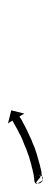

<svg xmlns="http://www.w3.org/2000/svg" viewBox="140 -292 126 469"><g transform="rotate(-90 202.5 -58.0)"><path d="M-7 -18Q-1 -13 -5 -18Q-9 -23 -11.5 -29.5Q-14 -36 -2 -37Q-2 -37 -2 -37Q-2 -37 -2 -37Q-3 -37 -3 -37Q-3 -37 -3 -37Q-1 -37 1 -37Q1 -37 1 -37Q1 -37 1 -37Q1 -37 1 -37Q1 -37 1 -37Q4 -38 8 -38Q8 -38 8 -38Q8 -38 8 -38Q8 -38 8 -38Q8 -38 8 -38Q12 -39 17 -40Q17 -40 17 -40Q17 -40 17 -40Q17 -40 17 -40Q17 -40 17 -40Q23 -41 29 -43Q29 -43 29 -43Q29 -43 29 -43Q29 -43 29 -43Q29 -43 29 -43Q35 -44 41 -46Q41 -46 41 -46Q41 -46 41 -46Q41 -46 41 -46Q41 -46 41 -46Q48 -48 55 -50Q55 -50 55 -50Q55 -50 55 -50Q55 -50 55 -50Q55 -50 55 -50Q62 -53 69 -55Q69 -55 69 -55Q69 -55 69 -55Q69 -55 69 -55Q69 -55 69 -55Q76 -58 83 -61Q83 -61 83 -61Q83 -61 83 -61Q83 -61 83 -61Q83 -61 83 -61Q90 -64 96 -66Q96 -66 96 -66Q96 -66 96 -66Q96 -66 96 -66Q96 -66 96 -66Q102 -69 109 -72Q109 -72 109 -72Q109 -72 109 -72Q109 -72 108.5 -72Q108 -72 108 -72Q114 -75 120 -78Q120 -78 120 -78Q120 -78 120 -78Q120 -78 120 -78Q120 -78 120 -78Q124 -80 129 -83Q129 -83 129 -83Q129 -83 129 -83Q129 -83 129 -83Q129 -83 129 -83Q133 -85 136 -87Q138 -88 140 -89Q141 -90 142 -90L135 -101L167 -93L159 -61L152 -73Q151 -72 150 -72Q148 -71 146 -69Q142 -67 138 -65Q138 -65 138 -65Q138 -65 138 -65Q138 -65 138 -65Q138 -65 138 -65Q134 -63 129 -60Q129 -60 129 -60Q129 -60 129 -60Q129 -60 129 -60Q129 -60 129 -60Q123 -57 117 -54Q117 -54 117 -54Q117 -54 117 -54Q117 -54 117 -54Q117 -54 117 -54Q111 -51 104 -48Q104 -48 104 -48Q104 -48 104 -48Q104 -48 104 -48Q104 -48 104 -48Q98 -45 91 -42Q91 -42 90.5 -42Q90 -42 90 -42Q90 -42 90 -42Q90 -42 90 -42Q83 -39 76 -36Q76 -36 76 -36Q76 -36 76 -36Q76 -36 76 -36Q76 -36 76 -36Q69 -34 61 -31Q61 -31 61 -31Q61 -31 61 -31Q61 -31 61 -31Q61 -31 61 -31Q54 -29 47 -27Q47 -27 47 -27Q47 -27 47 -27Q47 -27 47 -27Q47 -27 47 -27Q40 -25 33 -23Q33 -23 33 -23Q33 -23 33 -23Q33 -23 33 -23Q33 -23 33 -23Q27 -22 21 -20Q21 -20 21 -20Q21 -20 21 -20Q21 -20 21 -20Q21 -20 21 -20Q16 -19 11 -19Q11 -19 11 -19Q11 -19 11 -19Q11 -19 11 -19Q11 -19 11 -19Q7 -18 4 -18Q4 -18 4 -18Q4 -18 4 -18Q4 -18 4 -18Q4 -18 4 -18Q1 -17 -1 -17Q-1 -17 -1 -17Q-1 -17 -1 -17Q-1 -17 -1 -17Q-1 -17 -1 -17Q-7 -17 0.5 -16Q8 -15 8 -29Q7 -36 -2 -37Q-1 -37 0 -37Q2 -36 3 -36Q12 -29 5 -21L-10 -33Q-4 -40 -6.5 -37.5Q-9 -35 -11 -29Q-13 -23 -7 -18Z"/></g></svg>

Font: FRB American Cursive Just Arrows Black
Style: Bold Italic
Weight: 900
Italic angle: -25°
Version: Version 2.0;Modular Font Editor K font №1